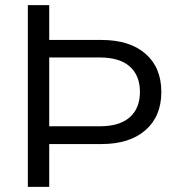

<svg xmlns="http://www.w3.org/2000/svg" viewBox="-20 -725 692 745"><path d="M88 0V-705H171V-570H373Q483 -570 544.5 -516.5Q606 -463 606 -368Q606 -274 544.5 -220Q483 -166 373 -166H171V0ZM171 -235H367Q444 -235 483.5 -270Q523 -305 523 -368Q523 -432 483.5 -467Q444 -502 367 -502H171Z"/></svg>

Font: Mulish ExtraLight
Style: Regular
Weight: 400
Version: Version 3.603